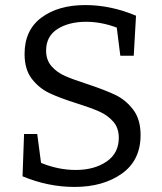

<svg xmlns="http://www.w3.org/2000/svg" viewBox="-20 -728 640 758"><path d="M325 -396Q394 -373 435 -353.5Q476 -334 505.5 -295.5Q535 -257 535 -195Q535 -95 461 -42.5Q387 10 274 10Q170 10 69 -32L75 -199H127L142 -85Q210 -57 279 -57Q352 -57 400.5 -90Q449 -123 449 -184Q449 -223 427 -248Q405 -273 372.5 -287.5Q340 -302 283 -320Q216 -341 175 -360.5Q134 -380 105.5 -417Q77 -454 77 -515Q77 -609 143.5 -658.5Q210 -708 317 -708Q417 -708 517 -666L508 -508H455L441 -619Q380 -642 320 -642Q252 -642 207 -613.5Q162 -585 162 -528Q162 -491 183.5 -466.5Q205 -442 237 -428Q269 -414 325 -396Z"/></svg>

Font: Bitter Pro
Style: Regular
Weight: 400
Designer: Sol Matas, and Bitter project Authors
Foundry: Sol Matas
Version: Version 1.010